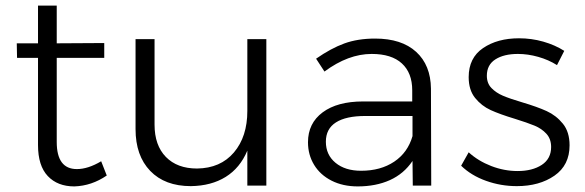

<svg xmlns="http://www.w3.org/2000/svg" viewBox="-20 -664 2093 687"><path d="M362 -36Q308 1 246 3Q186 3 151 -34Q116 -71 116 -145V-457H41L40 -509H116V-644H183V-509L353 -510V-457H183V-156Q183 -59 255 -59Q295 -59 342 -87Z M933 -524V0H865V-125Q839 -63 787.5 -31Q736 1 663 2Q570 2 517.5 -52.5Q465 -107 465 -202V-524H533V-218Q533 -144 573.5 -102.5Q614 -61 685 -61Q769 -62 817 -118.5Q865 -175 865 -267V-524Z M1457 0 1456 -88Q1425 -42 1375 -19.5Q1325 3 1260 3Q1207 3 1166.5 -17.5Q1126 -38 1104 -74Q1082 -110 1082 -155Q1082 -223 1134.5 -262Q1187 -301 1279 -301H1455V-341Q1455 -403 1418 -437Q1381 -471 1310 -471Q1226 -471 1141 -408L1111 -454Q1164 -491 1212 -508.5Q1260 -526 1322 -526Q1417 -526 1469 -478.5Q1521 -431 1522 -347L1523 0ZM1456 -177V-249H1287Q1218 -249 1182 -226Q1146 -203 1146 -157Q1146 -110 1180.5 -81.5Q1215 -53 1272 -53Q1342 -53 1390.5 -85.5Q1439 -118 1456 -177Z M1833 -471Q1783 -471 1752.5 -451.5Q1722 -432 1722 -393Q1722 -366 1738.5 -349Q1755 -332 1779.5 -321.5Q1804 -311 1848 -298Q1902 -282 1936 -266.5Q1970 -251 1994 -221.5Q2018 -192 2018 -144Q2018 -73 1964 -35.5Q1910 2 1829 2Q1772 2 1719 -17Q1666 -36 1630 -71L1657 -119Q1691 -88 1737.5 -70Q1784 -52 1832 -52Q1885 -52 1918.5 -74Q1952 -96 1952 -138Q1952 -167 1935 -185.5Q1918 -204 1892.5 -214.5Q1867 -225 1822 -239Q1769 -255 1736 -270Q1703 -285 1680 -313.5Q1657 -342 1657 -388Q1657 -457 1708.5 -492Q1760 -527 1837 -527Q1882 -527 1924 -515Q1966 -503 1999 -482L1973 -431Q1943 -450 1906 -460.5Q1869 -471 1833 -471Z"/></svg>

Font: TypoPRO Montserrat
Style: Regular
Weight: 300
Designer: Julieta Ulanovsky
Foundry: Julieta Ulanovsky
Version: Version 6.001